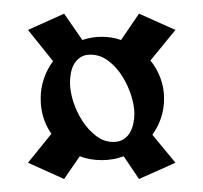

<svg xmlns="http://www.w3.org/2000/svg" viewBox="-20 -499 305 288"><path d="M181.6 -328.1Q181.6 -340.3 176.8 -355.7Q171.9 -371.1 163.3 -384.8Q154.8 -398.4 142.6 -407.7Q130.4 -417 115.7 -417Q106.9 -417 101.1 -413.3Q95.2 -409.7 91.6 -403.6Q87.9 -397.5 86.4 -389.9Q85 -382.3 85 -375Q85 -362.3 89.8 -346.9Q94.7 -331.5 103.3 -318.1Q111.8 -304.7 123.8 -295.4Q135.7 -286.1 149.9 -286.1Q158.7 -286.1 164.8 -289.8Q170.9 -293.5 174.6 -299.6Q178.2 -305.7 179.9 -313.2Q181.6 -320.8 181.6 -328.1ZM243.2 -454.1 205.6 -408.2Q215.3 -396.5 220.7 -381.8Q226.1 -367.2 226.1 -351.1Q226.1 -335.4 221.4 -321.8Q216.8 -308.1 208.5 -296.9L243.2 -254.9L188.5 -230.5L165.5 -264.6Q149.9 -258.8 132.8 -258.8Q114.7 -258.8 99.6 -264.6L76.2 -230.5L22 -254.9L57.1 -298.3Q41 -321.3 41 -351.1Q41 -366.7 45.9 -381.1Q50.8 -395.5 59.6 -407.2L22 -454.1L76.2 -478.5L103.5 -439Q110.4 -441.4 117.7 -442.6Q125 -443.8 132.8 -443.8Q140.1 -443.8 147.5 -442.6Q154.8 -441.4 161.6 -439L188.5 -478.5Z"/></svg>

Font: Redressed
Style: Regular
Weight: 400
Designer: Astigmatic (AOETI)
Foundry: Astigmatic (AOETI)
Version: Version 1.001